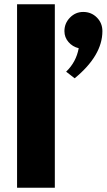

<svg xmlns="http://www.w3.org/2000/svg" viewBox="-20 -880 500 900"><path d="M60 0V-860H237V0ZM370 -824Q408 -824 434 -798Q460 -772 460 -734Q460 -620 330 -513L290 -544Q337 -589 349 -654Q320 -661 301 -683Q282 -705 282 -734Q282 -771 308 -797.5Q334 -824 370 -824Z"/></svg>

Font: Hussar
Style: BoldWeb
Weight: 700
Foundry: Cannot Into Space Fonts
Version: Version 2.00